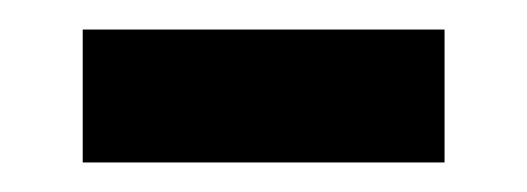

<svg xmlns="http://www.w3.org/2000/svg" viewBox="-20 -334 357 130"><path d="M36 -224V-314H281V-224Z"/></svg>

Font: Noto Sans Malayalam SemiCondensed Medium
Style: Regular
Weight: 500
Width: 4
Designer: Jelle Bosma - Monotype Design Team
Foundry: Monotype Imaging Inc.
Version: Version 2.104; ttfautohint (v1.8.4.7-5d5b)